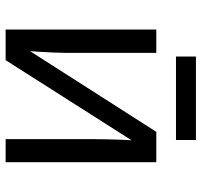

<svg xmlns="http://www.w3.org/2000/svg" viewBox="-37 -680 717 683"><g transform="rotate(90 321.5 -338.5)"><path d="M168 -209Q168 -197 167 -173Q166 -149 164.5 -125Q163 -101 162 -87L449 -536H557V0H475V-316Q475 -332 475.5 -358Q476 -384 477 -409.5Q478 -435 479 -448L194 0H85V-536H168ZM478 -677V-606H181V-677Z"/></g></svg>

Font: RS Noto Sans
Style: Regular
Weight: 400
Designer: Monotype Design Team
Foundry: Monotype Imaging Inc.
Version: Version 3.10